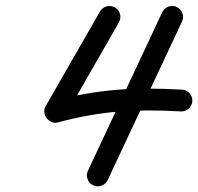

<svg xmlns="http://www.w3.org/2000/svg" viewBox="-20 -602 680 659"><path d="M536.8 -559.9C536.8 -559.9 536.8 -559.9 536.8 -559.9C451.8 -378.6 366.8 -197.2 281.8 -15.9C273 2.8 281.1 25.2 299.8 34C318.6 42.7 340.9 34.7 349.7 15.9C349.7 15.9 349.7 15.9 349.7 15.9C434.7 -165.4 519.7 -346.8 604.7 -528.1C613.5 -546.8 605.4 -569.2 586.7 -578C567.9 -586.7 545.6 -578.7 536.8 -559.9ZM374.4 -576.5C356.4 -586.8 333.5 -580.6 323.2 -562.6C261 -453.9 198.7 -345.3 136.2 -236.7C128.6 -223.3 131.7 -207.6 140.4 -196.2C149.2 -184.8 163.6 -177.8 178.5 -181.8C327.8 -221.8 442.8 -228.2 600.7 -219.6C621.4 -218.4 639.1 -234.3 640.2 -255C641.3 -275.6 625.5 -293.3 604.8 -294.4C438.9 -303.5 316.4 -296.4 159 -254.2C144.1 -250.2 150.9 -229.8 163.2 -213.7C175.6 -197.7 193.6 -185.9 201.3 -199.3C263.7 -307.9 326 -416.6 388.3 -525.4C398.6 -543.3 392.4 -566.3 374.4 -576.5Z"/></svg>

Font: FRB American Cursive Extrabold
Style: Bold Italic
Weight: 800
Italic angle: -25°
Version: Version 2.0;Modular Font Editor K font №1